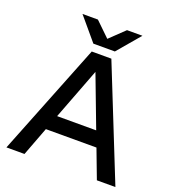

<svg xmlns="http://www.w3.org/2000/svg" viewBox="-160 -1037 1048 1159"><g transform="rotate(20 364.0 -457.0)"><path d="M595 0H714L426 -720H300L14 0H130L200 -185H525ZM293 -768H431L555 -914H456L362 -824L269 -914H170ZM237 -282 363 -612 488 -282Z"/></g></svg>

Font: Aspekta 500
Style: Regular
Weight: 500
Designer: Ivo Dolenc
Version: Version 2.100